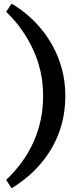

<svg xmlns="http://www.w3.org/2000/svg" viewBox="-20 -857 438 1035"><path d="M42.4 157.8 13.1 112.7Q36.2 91.4 63.2 60.5Q90.2 29.6 116.5 -10.4Q142.8 -50.4 164.4 -100Q186 -149.7 199.1 -209.6Q212.3 -269.5 212.3 -340Q212.3 -410.5 198.4 -471.6Q184.4 -532.6 161.3 -583.5Q138.2 -634.3 111.5 -675Q84.9 -715.8 58.6 -745.5Q32.4 -775.3 13.1 -793.5L42.4 -837.1Q79.1 -816.5 119.3 -783.8Q159.5 -751.2 197.2 -707Q234.8 -662.9 265.2 -607.1Q295.7 -551.4 313.8 -484.8Q332 -418.1 332 -340Q332 -262.7 315 -196.8Q298 -131 268.7 -76.4Q239.4 -21.8 202.1 22.4Q164.9 66.5 123.9 99.9Q82.9 133.4 42.4 157.8Z"/></svg>

Font: BioRhyme ExtraBold
Style: Regular
Weight: 800
Designer: Aoife Mooney
Foundry: Aoife Mooney Type
Version: Version 1.600;gftools[0.9.33]